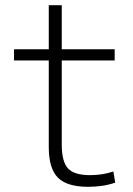

<svg xmlns="http://www.w3.org/2000/svg" viewBox="-20 -710 512 740"><path d="M320 10Q238 10 203 -25.5Q168 -61 168 -143V-477H34V-520H168V-690H218V-520H422V-477H218V-153Q218 -87 242 -61Q266 -35 327 -35Q351 -35 373.5 -38.5Q396 -42 417 -49L424 -6Q397 3 371.5 6.5Q346 10 320 10Z"/></svg>

Font: M PLUS 1 Light
Style: Regular
Weight: 300
Designer: Coji Morishita
Foundry: UNDERFOREST DESIGN
Version: Version 1.001